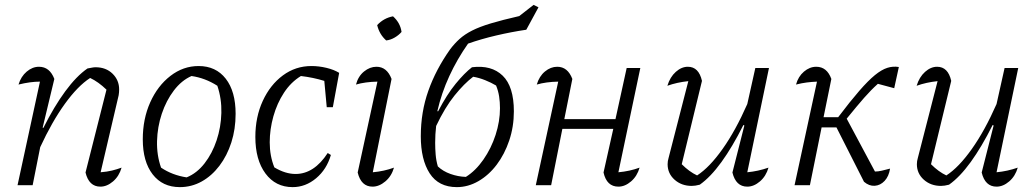

<svg xmlns="http://www.w3.org/2000/svg" viewBox="-20 -760 4253 788"><path d="M52 0 144 -425Q105 -425 56 -413Q66 -446 89.5 -466Q113 -486 140 -486Q184 -486 203 -436L155 -236L158 -235Q202 -323 248 -385.5Q294 -448 339 -479Q350 -481 358 -482.5Q366 -484 372 -484Q415 -484 442 -457.5Q469 -431 469 -393Q469 -387 468.5 -381Q468 -375 467 -369L393 -53Q419 -55 439.5 -60Q460 -65 479 -72Q469 -37 444 -15.5Q419 6 392 6Q345 6 331 -52L417 -392Q384 -424 350 -440Q299 -407 246 -333.5Q193 -260 145 -156L114 0Z M718 8Q647 8 606.5 -44.5Q566 -97 566 -188Q566 -272 596.5 -340Q627 -408 679.5 -448.5Q732 -489 795 -489Q866 -489 906.5 -437Q947 -385 947 -293Q947 -230 929.5 -175.5Q912 -121 880.5 -79.5Q849 -38 807.5 -15Q766 8 718 8ZM746 -32Q788 -49 819.5 -89.5Q851 -130 869 -184Q887 -238 888.5 -296.5Q890 -355 872 -408Q822 -440 766 -448Q725 -430 693.5 -388.5Q662 -347 644 -293Q626 -239 624.5 -181Q623 -123 641 -72Q687 -41 746 -32Z M1181 8Q1111 8 1069.5 -48Q1028 -104 1028 -198Q1028 -280 1058.5 -346Q1089 -412 1141 -450.5Q1193 -489 1258 -489Q1289 -489 1320 -481.5Q1351 -474 1372 -461L1346 -320H1321L1311 -428Q1266 -442 1215 -448Q1174 -423 1145.5 -379.5Q1117 -336 1102 -282.5Q1087 -229 1087 -176Q1087 -120 1106 -73Q1151 -46 1193 -46Q1269 -46 1325 -132L1338 -124Q1321 -65 1277.5 -28.5Q1234 8 1181 8Z M1597 -72Q1587 -37 1561.5 -15.5Q1536 6 1509 6Q1462 6 1448 -52L1529 -425Q1479 -424 1441 -413Q1450 -447 1474 -466.5Q1498 -486 1525 -486Q1568 -486 1587 -436L1510 -53Q1556 -57 1597 -72ZM1593 -693Q1623 -666 1628 -629Q1617 -616 1600 -606Q1583 -596 1565 -594Q1537 -619 1528 -657Q1555 -686 1593 -693Z M1855 8Q1780 8 1743.5 -48.5Q1707 -105 1707 -201Q1707 -300 1738 -387.5Q1769 -475 1827 -557Q1845 -581 1866 -600Q1887 -619 1917.5 -634.5Q1948 -650 1994.5 -664Q2041 -678 2111 -694L2170 -740L2190 -730L2140 -638Q2079 -629 2017 -614.5Q1955 -600 1901 -581Q1856 -517 1824 -447.5Q1792 -378 1775 -304L1778 -303Q1814 -372 1850 -416Q1886 -460 1917 -484Q1997 -494 2043 -449.5Q2089 -405 2089 -303Q2089 -240 2070 -183.5Q2051 -127 2018.5 -84Q1986 -41 1943.5 -16.5Q1901 8 1855 8ZM1766 -174Q1766 -150 1768 -125.5Q1770 -101 1777 -77Q1798 -57 1829 -46Q1860 -35 1892 -34Q1932 -59 1964 -105Q1996 -151 2014 -206.5Q2032 -262 2032 -316Q2032 -341 2028.5 -364Q2025 -387 2016 -409Q1996 -421 1971 -431Q1946 -441 1922 -445Q1885 -417 1845.5 -368Q1806 -319 1770 -243Q1768 -226 1767 -209Q1766 -192 1766 -174ZM1848 -15Q1859 -18 1869 -22Z M2179 0 2271 -425Q2221 -424 2183 -413Q2193 -447 2216.5 -466.5Q2240 -486 2267 -486Q2310 -486 2329 -436L2296 -271H2506L2552 -481H2608L2518 -53Q2564 -57 2605 -72Q2595 -37 2570 -15.5Q2545 6 2518 6Q2470 6 2457 -52L2497 -231H2288L2242 0Z M2986 -52 3035 -245 3031 -247Q2986 -157 2941 -95Q2896 -33 2852 -2Q2833 3 2819 3Q2777 3 2748.5 -22.5Q2720 -48 2720 -86Q2720 -99 2724 -112L2805 -427Q2758 -422 2719 -408Q2730 -444 2753.5 -465Q2777 -486 2803 -486Q2848 -486 2861 -428L2778 -86Q2809 -55 2841 -40Q2892 -73 2945.5 -148.5Q2999 -224 3047 -333L3080 -481H3136L3047 -53Q3091 -57 3134 -72Q3124 -37 3099 -15.5Q3074 6 3047 6Q3000 6 2986 -52Z M3241 0 3333 -425Q3311 -424 3291 -421.5Q3271 -419 3247 -413Q3256 -446 3279.5 -466Q3303 -486 3330 -486Q3374 -486 3392 -436L3360 -279H3420Q3470 -345 3506.5 -387Q3543 -429 3570.5 -451.5Q3598 -474 3621.5 -481.5Q3645 -489 3669 -485L3650 -398L3583 -416Q3555 -391 3526.5 -358.5Q3498 -326 3455 -273L3571 -56Q3584 -56 3599 -59.5Q3614 -63 3633 -68Q3628 -36 3610.5 -17.5Q3593 1 3570 2.5Q3547 4 3526 -14L3413 -237H3352L3304 0Z M4009 -52 4058 -245 4054 -247Q4009 -157 3964 -95Q3919 -33 3875 -2Q3856 3 3842 3Q3800 3 3771.5 -22.5Q3743 -48 3743 -86Q3743 -99 3747 -112L3828 -427Q3781 -422 3742 -408Q3753 -444 3776.5 -465Q3800 -486 3826 -486Q3871 -486 3884 -428L3801 -86Q3832 -55 3864 -40Q3915 -73 3968.5 -148.5Q4022 -224 4070 -333L4103 -481H4159L4070 -53Q4114 -57 4157 -72Q4147 -37 4122 -15.5Q4097 6 4070 6Q4023 6 4009 -52Z"/></svg>

Font: Piazzolla Light
Style: Italic
Weight: 300
Italic angle: -11.3°
Designer: Juan Pablo del Peral
Foundry: Huerta Tipografica
Version: Version 1.330